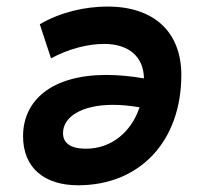

<svg xmlns="http://www.w3.org/2000/svg" viewBox="-20 -547 626 577"><path d="M214.8 9.8C400.4 9.8 524.9 -122.6 524.9 -321.8C524.9 -451.2 442.4 -527.3 303.2 -527.3C237.3 -527.3 162.6 -511.2 99.6 -474.1L133.3 -371.6C185.1 -399.9 243.2 -415 293 -415C367.2 -415 411.6 -376.5 412.6 -311.5C371.6 -318.4 334 -321.8 299.8 -321.8C135.7 -321.8 49.3 -245.6 49.3 -137.7C49.3 -44.4 111.3 9.8 214.8 9.8ZM399.4 -224.6C373.5 -147.5 312.5 -100.1 238.3 -100.1C192.4 -100.1 169.9 -116.7 169.4 -146C168.5 -195.3 225.1 -231.9 319.3 -231.9C343.3 -231.9 370.1 -229.5 399.4 -224.6Z"/></svg>

Font: Cascadia Mono SemiBold
Style: Italic
Weight: 600
Italic angle: -10°
Monospace: yes
Designer: Aaron Bell
Foundry: Saja Typeworks
Version: Version 2404.023